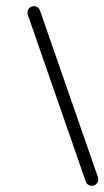

<svg xmlns="http://www.w3.org/2000/svg" viewBox="-20 -582 339 623"><path d="M83.1 -560.8C72.2 -557 66.4 -545 70.2 -534.1C132.8 -353.7 195.5 -173.4 258.2 6.9C262 17.8 273.9 23.6 284.9 19.8C295.8 16 301.6 4.1 297.8 -6.9C235.2 -187.2 172.5 -367.5 109.8 -547.8C106 -558.8 94.1 -564.6 83.1 -560.8Z"/></svg>

Font: FRB American Cursive Guidelines Medium
Style: Italic
Weight: 500
Italic angle: -25°
Version: Version 2.0;Modular Font Editor K font №1